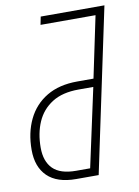

<svg xmlns="http://www.w3.org/2000/svg" viewBox="-82 -769 596 825"><g transform="rotate(-10 216.0 -357.0)"><path d="M183 0Q100 0 58 -41Q16 -82 16 -156Q16 -231 44 -289Q72 -347 126.5 -379.5Q181 -412 260 -412H331L387 -679H147L154 -714H432L281 0ZM189 -35H250L324 -377H260Q189 -377 144 -348.5Q99 -320 77.5 -271Q56 -222 56 -159Q56 -99 88 -67Q120 -35 189 -35Z"/></g></svg>

Font: Noto Sans Condensed ExtraLight
Style: Italic
Weight: 200
Width: 3
Italic angle: -12°
Designer: Monotype Design Team
Foundry: Monotype Imaging Inc.
Version: Version 2.013; ttfautohint (v1.8.4.7-5d5b)